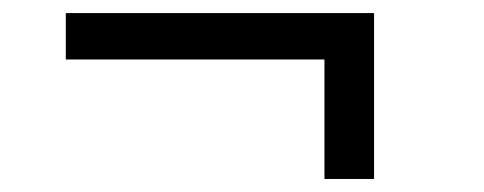

<svg xmlns="http://www.w3.org/2000/svg" viewBox="-20 -336 743 295"><path d="M478.5 -61V-244.6H81.1V-315.9H554.7V-61Z"/></svg>

Font: Gelasio
Style: Italic
Weight: 400
Italic angle: -8.5°
Designer: Eben Sorkin
Foundry: Eben Sorkin
Version: Version 1.008